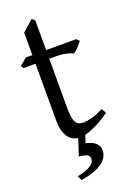

<svg xmlns="http://www.w3.org/2000/svg" viewBox="-159 -684 663 960"><g transform="rotate(-20 172.0 -204.0)"><path d="M330.1 -57.1Q306.2 -39.6 282.7 -26.1Q259.3 -12.7 238 -3.7Q216.8 5.4 198.7 10Q180.7 14.6 168 14.6Q150.9 14.6 135.5 8.3Q120.1 2 108.4 -12.5Q96.7 -26.9 89.8 -50.3Q83 -73.7 83 -107.9V-408.2H20L9.8 -421.9L47.9 -454.1H83V-574.2L141.1 -625L156.2 -612.8V-454.1H315.9L330.1 -439.9Q325.7 -433.1 319.1 -425.5Q312.5 -418 305.7 -410.9Q298.8 -403.8 292.2 -398.4Q285.6 -393.1 280.8 -391.1Q269 -397 245.1 -402.6Q221.2 -408.2 181.6 -408.2H156.2V-149.9Q156.2 -120.6 158.9 -101.3Q161.6 -82 168 -70.6Q174.3 -59.1 184.3 -54.4Q194.3 -49.8 209 -49.8Q226.1 -49.8 252 -56.2Q277.8 -62.5 315.9 -82L330.1 -57.1ZM250.5 111.8Q250.5 129.9 241.9 146.5Q233.4 163.1 215.3 176.8Q197.3 190.4 168.7 200.7Q140.1 210.9 100.1 216.8L89.4 192.9Q114.7 188.5 132.6 181.9Q150.4 175.3 161.6 167.5Q172.9 159.7 178 151.1Q183.1 142.6 183.1 134.8Q183.1 118.2 170.4 111.6Q157.7 105 127.4 102.1Q127.4 102.1 128.2 100.3Q128.9 98.6 132.3 88.4Q135.7 78.1 142.8 56.2Q149.9 34.2 163.1 -6.8L201.2 -5.9L182.1 50.8Q194.8 53.7 207.3 58.3Q219.7 63 229.2 70.3Q238.8 77.6 244.6 87.9Q250.5 98.1 250.5 111.8Z"/></g></svg>

Font: Gentium
Style: Regular
Weight: 400
Designer: J. Victor Gaultney
Version: Version 1.03; 2011; OFL 1.1 release